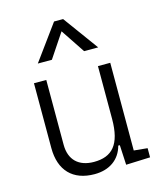

<svg xmlns="http://www.w3.org/2000/svg" viewBox="-119 -882 823 978"><g transform="rotate(-15 293.0 -392.5)"><path d="M258.3 9.8C336.9 9.8 393.1 -29.8 411.6 -99.6H419.9L425.3 4.9L552.7 0V-48.3L481.4 -55.2V-517.6H416.5V-239.3C416.5 -103.5 366.7 -51.3 271.5 -51.3C191.4 -51.3 144 -95.7 144 -175.8V-517.6H79.1V-175.8C79.1 -57.6 144 9.8 258.3 9.8ZM124 -609.4H198.2L283.2 -736.8L368.2 -609.4H442.4L307.1 -794.9H259.3Z"/></g></svg>

Font: Cascadia Code Light
Style: Regular
Weight: 300
Monospace: yes
Designer: Aaron Bell
Foundry: Saja Typeworks
Version: Version 2404.023